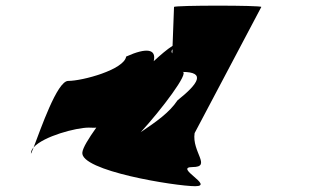

<svg xmlns="http://www.w3.org/2000/svg" viewBox="-20 -642 1110 662"><path d="M87 -117C85 -107 89 -115 96 -134C91 -128 88 -123 87 -117ZM96 -134C130 -172 242 -202 286 -202C296 -202 304 -201 312 -202C285 -164 266 -133 264 -117C254 -53 586 0 653 0C721 0 577 -66 644 -66C711 -66 641 -118 651 -183L881 -618C882 -624 581 -624 580 -618L575 -484C556 -472 534 -453 510 -431C520 -473 486 -479 415 -447C408 -402 265 -363 215 -363C177 -363 120 -196 96 -134ZM465 -186C536 -263 635 -394 609 -394C690 -394 665 -354 592 -296C564 -254 521 -224 465 -186ZM575 -472 574 -458C570 -463 571 -468 575 -472Z"/></svg>

Font: Ampere
Style: SCIta
Weight: 400
Version: Version 1